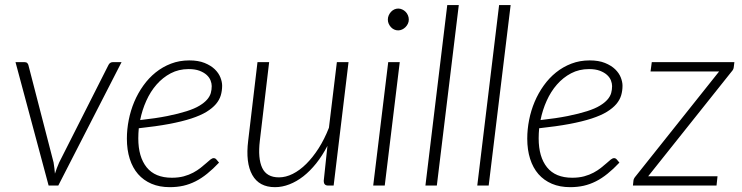

<svg xmlns="http://www.w3.org/2000/svg" viewBox="-20 -748 2990 774"><path d="M42.5 -497.5H79Q86 -497.5 89.8 -493.8Q93.5 -490 94.5 -485.5L196 -93Q198 -81.5 199.2 -70.5Q200.5 -59.5 201.5 -48Q208 -69 218.5 -93L417 -485.5Q419.5 -491 424 -494.2Q428.5 -497.5 434.5 -497.5H470L215 0H176Z M875.5 -402.5Q875.5 -382 870 -363.5Q864.5 -345 850.5 -328.5Q836.5 -312 812.5 -297.2Q788.5 -282.5 751 -270.2Q713.5 -258 661.5 -248.2Q609.5 -238.5 539.5 -231Q538.5 -220.5 538 -210.2Q537.5 -200 537.5 -190Q537.5 -115.5 571.2 -73.5Q605 -31.5 673 -31.5Q699.5 -31.5 720.8 -37.2Q742 -43 758.8 -52Q775.5 -61 788.2 -71Q801 -81 811 -90Q821 -99 828.2 -104.8Q835.5 -110.5 841.5 -110.5Q847.5 -110.5 852 -105.5L863 -92.5Q838.5 -66.5 815.2 -47.8Q792 -29 768.2 -17Q744.5 -5 719 0.8Q693.5 6.5 664.5 6.5Q623 6.5 590.8 -7.2Q558.5 -21 536.5 -46.2Q514.5 -71.5 503 -107.8Q491.5 -144 491.5 -189Q491.5 -226.5 499 -264.5Q506.5 -302.5 521.2 -337.5Q536 -372.5 557.8 -403Q579.5 -433.5 607.5 -456Q635.5 -478.5 669.5 -491.5Q703.5 -504.5 743 -504.5Q779.5 -504.5 804.8 -494.2Q830 -484 845.8 -468.8Q861.5 -453.5 868.5 -435.8Q875.5 -418 875.5 -402.5ZM740.5 -469.5Q700.5 -469.5 668.2 -452.5Q636 -435.5 611.2 -407.2Q586.5 -379 569.8 -341.8Q553 -304.5 545 -264Q608.5 -271 654.5 -280.2Q700.5 -289.5 732.5 -299.8Q764.5 -310 784.2 -322Q804 -334 815 -346.8Q826 -359.5 829.8 -373Q833.5 -386.5 833.5 -401Q833.5 -411.5 828.8 -423.8Q824 -436 813 -446Q802 -456 784.2 -462.8Q766.5 -469.5 740.5 -469.5Z M1065 -497.5 1027.5 -181Q1019 -109.5 1037 -71.2Q1055 -33 1104.5 -33Q1132 -33 1160 -47Q1188 -61 1214.5 -87.2Q1241 -113.5 1264.5 -150.2Q1288 -187 1306 -233L1338 -497.5H1385L1325 0H1303Q1293.5 0 1289.2 -5Q1285 -10 1285 -18.5L1300 -160Q1279.5 -120.5 1254.8 -89.5Q1230 -58.5 1202.8 -37.2Q1175.5 -16 1146.5 -4.8Q1117.5 6.5 1088.5 6.5Q1024.5 6.5 997 -42.8Q969.5 -92 980.5 -181L1018 -497.5Z M1591.5 -497.5 1531 0H1484.5L1545 -497.5ZM1628 -669Q1628 -660 1624.2 -652.2Q1620.5 -644.5 1614.5 -638.5Q1608.5 -632.5 1600.8 -629Q1593 -625.5 1585 -625.5Q1576.5 -625.5 1569 -629Q1561.5 -632.5 1556 -638.5Q1550.5 -644.5 1547 -652.2Q1543.5 -660 1543.5 -669Q1543.5 -678 1547 -686Q1550.5 -694 1556.2 -700.2Q1562 -706.5 1569.5 -710Q1577 -713.5 1585.5 -713.5Q1593.5 -713.5 1601.2 -710Q1609 -706.5 1615 -700.5Q1621 -694.5 1624.5 -686.2Q1628 -678 1628 -669Z M1695 0 1783 -727.5H1829.5L1741 0Z M1904 0 1992 -727.5H2038.5L1950 0Z M2489.5 -402.5Q2489.5 -382 2484 -363.5Q2478.5 -345 2464.5 -328.5Q2450.5 -312 2426.5 -297.2Q2402.5 -282.5 2365 -270.2Q2327.5 -258 2275.5 -248.2Q2223.5 -238.5 2153.5 -231Q2152.5 -220.5 2152 -210.2Q2151.5 -200 2151.5 -190Q2151.5 -115.5 2185.2 -73.5Q2219 -31.5 2287 -31.5Q2313.5 -31.5 2334.8 -37.2Q2356 -43 2372.8 -52Q2389.5 -61 2402.2 -71Q2415 -81 2425 -90Q2435 -99 2442.2 -104.8Q2449.5 -110.5 2455.5 -110.5Q2461.5 -110.5 2466 -105.5L2477 -92.5Q2452.5 -66.5 2429.2 -47.8Q2406 -29 2382.2 -17Q2358.5 -5 2333 0.8Q2307.5 6.5 2278.5 6.5Q2237 6.5 2204.8 -7.2Q2172.5 -21 2150.5 -46.2Q2128.5 -71.5 2117 -107.8Q2105.5 -144 2105.5 -189Q2105.5 -226.5 2113 -264.5Q2120.5 -302.5 2135.2 -337.5Q2150 -372.5 2171.8 -403Q2193.5 -433.5 2221.5 -456Q2249.5 -478.5 2283.5 -491.5Q2317.5 -504.5 2357 -504.5Q2393.5 -504.5 2418.8 -494.2Q2444 -484 2459.8 -468.8Q2475.5 -453.5 2482.5 -435.8Q2489.5 -418 2489.5 -402.5ZM2354.5 -469.5Q2314.5 -469.5 2282.2 -452.5Q2250 -435.5 2225.2 -407.2Q2200.5 -379 2183.8 -341.8Q2167 -304.5 2159 -264Q2222.5 -271 2268.5 -280.2Q2314.5 -289.5 2346.5 -299.8Q2378.5 -310 2398.2 -322Q2418 -334 2429 -346.8Q2440 -359.5 2443.8 -373Q2447.5 -386.5 2447.5 -401Q2447.5 -411.5 2442.8 -423.8Q2438 -436 2427 -446Q2416 -456 2398.2 -462.8Q2380.5 -469.5 2354.5 -469.5Z M2938 -477.5Q2937.5 -468 2928.5 -458.5L2593 -37.5H2872.5L2868.5 0H2531.5L2533.5 -19Q2533.5 -23 2536 -28Q2538.5 -33 2542.5 -37.5L2879 -460H2602.5L2607.5 -497.5H2940.5Z"/></svg>

Font: Lato Light
Style: Italic
Weight: 300
Italic angle: -7°
Designer: Lukasz Dziedzic
Foundry: tyPoland Lukasz Dziedzic
Version: Version 2.007; 2014-02-27